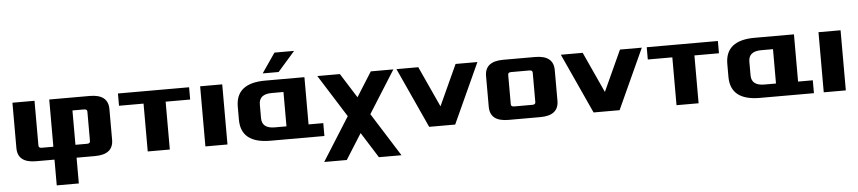

<svg xmlns="http://www.w3.org/2000/svg" viewBox="-49 -1029 6967 1559"><g transform="rotate(-5 3435.0 -250.0)"><path d="M60 -120V-490H240V-125Q240 -105 265 -105H360V-490H690Q840 -490 840 -370V-120Q840 0 690 0H540V210H360V0H210Q60 0 60 -120ZM540 -105H635Q660 -105 660 -125V-365Q660 -385 635 -385H540Z M920 -390V-490H1500V-390H1300V0H1120V-390Z M1590 0V-490H1770V0Z M1880 -192V-298Q1880 -490 2120 -490H2440V-105H2560V0H2120Q1880 0 1880 -192ZM2060 -189Q2060 -105 2165 -105H2260V-385H2165Q2060 -385 2060 -301ZM2105 -550 2215 -710H2375L2235 -550Z M2540 210 2763 -144 2545 -490H2729L2855 -290L2981 -490H3165L2947 -144L3170 210H2986L2855 2L2724 210Z M3190 -490H3368L3520 -158L3672 -490H3850L3626 0H3414Z M3910 -120V-370Q3910 -490 4060 -490H4320Q4470 -490 4470 -370V-120Q4470 0 4320 0H4060Q3910 0 3910 -120ZM4090 -125Q4090 -105 4115 -105H4265Q4290 -105 4290 -125V-365Q4290 -385 4265 -385H4115Q4090 -385 4090 -365Z M4530 -490H4708L4860 -158L5012 -490H5190L4966 0H4754Z M5230 -390V-490H5810V-390H5610V0H5430V-390Z M5870 -192V-298Q5870 -490 6110 -490H6430V-105H6550V0H6110Q5870 0 5870 -192ZM6050 -189Q6050 -105 6155 -105H6250V-385H6155Q6050 -385 6050 -301Z M6630 0V-490H6810V0Z"/></g></svg>

Font: Xolonium
Style: Bold
Weight: 700
Designer: Severin Meyer
Version: Version 4.2